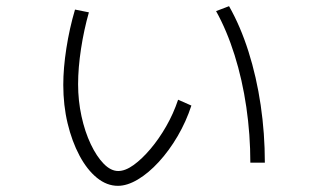

<svg xmlns="http://www.w3.org/2000/svg" viewBox="-20 -588 1040 622"><path d="M362 14Q326 14 294 -12Q262 -38 237.5 -84Q213 -130 199 -188.5Q185 -247 185 -313Q185 -367 195 -431.5Q205 -496 223 -557L268 -548Q252 -492 242.5 -430Q233 -368 233 -315Q233 -262 244 -211.5Q255 -161 274 -121Q293 -81 316 -57.5Q339 -34 363 -34Q386 -34 413 -53.5Q440 -73 467.5 -105.5Q495 -138 518.5 -179Q542 -220 557 -265L600 -246Q583 -194 555.5 -147Q528 -100 494.5 -63.5Q461 -27 426.5 -6.5Q392 14 362 14ZM791 -61Q791 -152 778 -241Q765 -330 740 -409.5Q715 -489 680 -552L722 -568Q759 -503 785 -421Q811 -339 824.5 -247.5Q838 -156 838 -61Z"/></svg>

Font: M PLUS 1 Code Light
Style: Regular
Weight: 300
Designer: Coji Morishita
Foundry: UNDERFOREST DESIGN
Version: Version 1.002